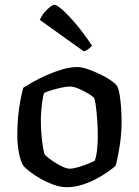

<svg xmlns="http://www.w3.org/2000/svg" viewBox="-20 -779 578 799"><path d="M258 0Q231 0 202.5 -10.5Q174 -21 148.5 -35.5Q123 -50 104.5 -64.5Q86 -79 80 -86Q68 -100 60 -136.5Q52 -173 52 -218Q52 -258 55.5 -294.5Q59 -331 65 -362Q71 -393 77 -414Q91 -423 116.5 -437.5Q142 -452 173.5 -466Q205 -480 238.5 -490Q272 -500 302 -500Q320 -500 344.5 -491.5Q369 -483 394.5 -471Q420 -459 439 -446Q458 -433 465 -424Q473 -414 477.5 -387Q482 -360 484 -329.5Q486 -299 486 -277Q486 -222 478 -171Q470 -120 461 -89Q449 -78 427.5 -63Q406 -48 378.5 -33.5Q351 -19 320 -9.5Q289 0 258 0ZM270 -77Q284 -77 306 -83.5Q328 -90 347.5 -98Q367 -106 374 -110Q381 -127 384 -156.5Q387 -186 387 -212Q387 -245 384.5 -280Q382 -315 378.5 -341Q375 -367 371 -372Q368 -377 350 -388Q332 -399 309.5 -409Q287 -419 269 -419Q258 -419 236.5 -414.5Q215 -410 194 -403.5Q173 -397 163 -392Q160 -382 157 -362.5Q154 -343 152 -321Q150 -299 150 -280Q150 -244 153 -212.5Q156 -181 160 -160Q164 -139 167 -134Q170 -131 182 -121.5Q194 -112 210 -102Q226 -92 242.5 -84.5Q259 -77 270 -77ZM329 -565 146 -696Q151 -710 162.5 -724.5Q174 -739 187 -749Q200 -759 207 -759Q216 -759 240 -738Q264 -717 296.5 -678.5Q329 -640 363 -589Q359 -584 349.5 -576Q340 -568 329 -565Z"/></svg>

Font: Texturina 12pt Medium
Style: Regular
Weight: 500
Designer: Guillermo Torres Carreño
Foundry: Omnibus-Type
Version: Version 1.002